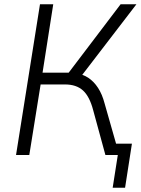

<svg xmlns="http://www.w3.org/2000/svg" viewBox="-20 -725 658 898"><path d="M507 153 531 0H491L500 -53H597L565 153ZM55 0 167 -705H229L179 -385H312L289 -369L544 -705H618L354 -361L331 -382Q366 -379 392.5 -361.5Q419 -344 438.5 -314Q458 -284 469 -242L538 0H473L416 -209Q399 -274 368 -302Q337 -330 284 -330H170L117 0Z"/></svg>

Font: Nunito Sans 10pt SemiCondensed Light
Style: Italic
Weight: 300
Width: 4
Italic angle: -9°
Designer: Vernon Adams
Foundry: Vernon Adams
Version: Version 3.101;gftools[0.9.27]